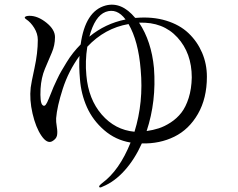

<svg xmlns="http://www.w3.org/2000/svg" viewBox="-20 -776 1040 838"><path d="M574 -698Q646 -704 705 -686Q764 -668 802.5 -631.5Q841 -595 862 -546Q883 -497 883 -441Q883 -347 844 -279Q805 -211 741 -179.5Q677 -148 599 -150Q568 -81 524 -32Q480 17 429 38Q414 46 413 39Q410 36 426 23Q501 -32 550 -154H549Q484 -165 434.5 -208Q385 -251 359.5 -308Q334 -365 329 -430Q324 -486 327 -532Q279 -466 254 -388.5Q229 -311 225 -260Q224 -246 228 -222Q232 -198 228.5 -183.5Q225 -169 207 -159Q185 -148 160.5 -184Q136 -220 122 -280.5Q108 -341 114 -394Q116 -412 130.5 -478.5Q145 -545 145 -602Q145 -629 129.5 -654Q114 -679 94 -692Q82 -700 94 -705Q100 -707 109 -707Q145 -707 182.5 -677Q220 -647 220 -614Q220 -578 206 -546Q192 -514 176 -475.5Q160 -437 157 -389Q154 -329 165 -318Q168 -315 170.5 -314.5Q173 -314 175 -315Q177 -316 178.5 -317.5Q180 -319 182.5 -323.5Q185 -328 186.5 -330.5Q188 -333 190 -339Q191 -342 192 -343Q193 -344 201 -365Q209 -386 213.5 -396Q218 -406 228.5 -428.5Q239 -451 248.5 -467Q258 -483 271 -504.5Q284 -526 299.5 -545.5Q315 -565 332 -582Q352 -728 441 -752Q510 -770 570 -698ZM441 -724Q394 -706 370 -616Q439 -673 528 -691Q490 -742 441 -724ZM357 -447Q366 -343 424 -276Q482 -209 567 -201Q607 -330 594 -472Q584 -597 541 -671Q437 -653 361 -572Q351 -509 357 -447ZM620 -204Q648 -208 673 -216Q698 -224 725 -241.5Q752 -259 771.5 -284Q791 -309 803.5 -348.5Q816 -388 817 -438Q817 -544 754.5 -612.5Q692 -681 587 -677Q641 -596 652 -479Q663 -334 620 -204Z"/></svg>

Font: TsukuhouMincho
Style: Regular
Weight: 400
Designer: Iose
Foundry: Typographish
Version: Version 1.001; ttfautohint (v1.8.3)